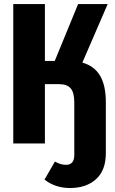

<svg xmlns="http://www.w3.org/2000/svg" viewBox="-20 -713 573 954"><path d="M389.2 -401.9Q448.7 -385.3 477.3 -336.7Q505.9 -288.1 505.9 -205.1V47.9Q505.9 133.3 457.3 177.2Q408.7 221.2 328.1 221.2Q253.9 221.2 201.2 179.2L252.9 89.8Q280.3 106 308.1 106Q349.1 106 349.1 57.1V-204.1Q349.1 -252.9 331.3 -273.9Q313.5 -294.9 272.9 -294.9H203.1V0H45.9V-692.9H203.1V-410.2H252L368.2 -692.9H515.1Z"/></svg>

Font: Fira Sans Compressed
Style: Bold
Weight: 700
Width: 1
Designer: Carrois Corporate & Edenspiekermann AG
Foundry: Carrois Corporate GbR & Edenspiekermann AG
Version: Version 4.203;PS 004.203;hotconv 1.0.88;makeotf.lib2.5.64775